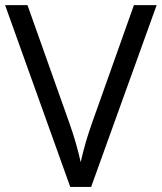

<svg xmlns="http://www.w3.org/2000/svg" viewBox="-20 -734 635 754"><path d="M505.9 -713.9H595.2L337.9 0H255.9L0 -713.9H87.9L252 -252Q280.3 -172.4 296.9 -97.2Q314.5 -176.3 342.8 -254.9Z"/></svg>

Font: f08745844
Style: Regular
Weight: 400
Foundry: Ascender Corporation
Version: Version 1.10